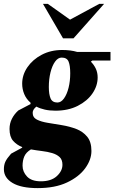

<svg xmlns="http://www.w3.org/2000/svg" viewBox="-41 -727 588 987"><path d="M153 240Q68 240 23.5 213.5Q-21 187 -21 143Q-21 121 -13.5 104.5Q-6 88 16 63L73 32V29Q45 18 26.5 -3Q8 -24 8 -64Q8 -92 20 -116Q32 -140 53 -159L116 -192V-199Q94 -218 83.5 -243.5Q73 -269 73 -297Q73 -342 100 -381.5Q127 -421 173.5 -445.5Q220 -470 279 -470Q322 -470 356 -460H527V-416H434L426 -410Q443 -393 452 -373Q461 -353 461 -329Q461 -286 434.5 -247Q408 -208 359 -183Q310 -158 244 -158Q214 -158 189.5 -163.5Q165 -169 146 -179Q127 -164 127 -147Q127 -123 149 -112Q171 -101 205 -95.5Q239 -90 278 -83.5Q317 -77 351 -64Q385 -51 407 -24.5Q429 2 429 49Q429 94 397 138Q365 182 303.5 211Q242 240 153 240ZM254 -200Q273 -200 288 -221Q303 -242 311.5 -276Q320 -310 320 -350Q320 -390 311.5 -410.5Q303 -431 276 -431Q257 -431 242 -410Q227 -389 218.5 -354.5Q210 -320 210 -280Q210 -242 219 -221Q228 -200 254 -200ZM75 125Q75 156 98 180.5Q121 205 169 205Q222 205 251 178.5Q280 152 280 120Q280 94 265.5 80.5Q251 67 227.5 60Q204 53 175 49.5Q146 46 118 41Q93 56 84 77Q75 98 75 125ZM283 -530 180 -707H205L319 -626L469 -707H494L337 -530Z"/></svg>

Font: Spectral ExtraBold
Style: Italic
Weight: 800
Italic angle: -10°
Designer: Jean-Baptiste Levee
Foundry: Production Type
Version: Version 2.001